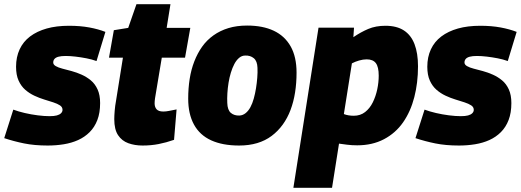

<svg xmlns="http://www.w3.org/2000/svg" viewBox="-43 -679 2467 909"><path d="M-23 -25 20 -160Q44 -151 74 -144Q104 -137 135.5 -133Q167 -129 192 -129Q213 -129 226 -132.5Q239 -136 246 -143Q253 -150 253 -159Q253 -172 241 -180Q229 -188 209 -194.5Q189 -201 166 -208Q143 -215 119.5 -226Q96 -237 76.5 -254Q57 -271 45 -297.5Q33 -324 33 -363Q33 -409 50 -445.5Q67 -482 99.5 -506.5Q132 -531 178 -544Q224 -557 284 -557Q337 -557 380 -549Q423 -541 456 -528L414 -390Q392 -398 366 -403Q340 -408 314.5 -411Q289 -414 268 -414Q247 -414 234 -410.5Q221 -407 215 -400Q209 -393 209 -383Q209 -373 221 -366Q233 -359 252.5 -354Q272 -349 296 -342.5Q320 -336 343.5 -325.5Q367 -315 387 -298.5Q407 -282 419 -255.5Q431 -229 431 -191Q431 -145 418 -111Q405 -77 381.5 -53.5Q358 -30 327 -16Q296 -2 259 4Q222 10 183 10Q120 10 71 0Q22 -10 -23 -25Z M793 -161 781 -17Q744 -4 708 3Q672 10 632 10Q595 10 564.5 -1Q534 -12 516 -39Q498 -66 498 -115Q498 -131 500 -155Q502 -179 506 -200L539 -406H473L496 -536L564 -547L603 -659H764L746 -547H858L833 -406H723L691 -214Q690 -207 689.5 -201Q689 -195 689 -190Q689 -172 698.5 -161.5Q708 -151 730 -151Q743 -151 757.5 -154Q772 -157 793 -161Z M1089 10Q1011 10 957 -14.5Q903 -39 875.5 -89Q848 -139 848 -212Q848 -261 855 -305.5Q862 -350 877 -388.5Q892 -427 914 -458Q936 -489 967.5 -511.5Q999 -534 1038.5 -546Q1078 -558 1127 -558Q1201 -558 1253 -533.5Q1305 -509 1333 -459.5Q1361 -410 1361 -335Q1361 -286 1354 -241.5Q1347 -197 1332.5 -158.5Q1318 -120 1295.5 -89Q1273 -58 1243 -35.5Q1213 -13 1174.5 -1.5Q1136 10 1089 10ZM1091 -132Q1107 -133 1120 -143.5Q1133 -154 1142.5 -171.5Q1152 -189 1158.5 -212.5Q1165 -236 1169 -261Q1173 -286 1175 -311Q1177 -336 1176 -358Q1175 -390 1158.5 -403.5Q1142 -417 1118 -416Q1102 -416 1089 -405Q1076 -394 1066.5 -376Q1057 -358 1050 -335Q1043 -312 1039 -287Q1035 -262 1033.5 -237.5Q1032 -213 1033 -192Q1034 -158 1050 -144.5Q1066 -131 1091 -132Z M1346 210 1465 -548H1633L1630 -503Q1665 -527 1700.5 -542Q1736 -557 1782 -557Q1835 -557 1869 -535Q1903 -513 1919.5 -470Q1936 -427 1936 -365Q1936 -287 1918.5 -219Q1901 -151 1865.5 -100Q1830 -49 1775 -20Q1720 9 1648 9Q1622 9 1599.5 6Q1577 3 1562 1L1529 210ZM1632 -131Q1663 -131 1685.5 -148.5Q1708 -166 1722 -194.5Q1736 -223 1743 -256Q1750 -289 1750 -321Q1750 -362 1736.5 -380Q1723 -398 1693 -398Q1676 -398 1657 -392.5Q1638 -387 1623 -379L1585 -139Q1595 -135 1607 -133Q1619 -131 1632 -131Z M1924 -25 1967 -160Q1991 -151 2021 -144Q2051 -137 2082.5 -133Q2114 -129 2139 -129Q2160 -129 2173 -132.5Q2186 -136 2193 -143Q2200 -150 2200 -159Q2200 -172 2188 -180Q2176 -188 2156 -194.5Q2136 -201 2113 -208Q2090 -215 2066.5 -226Q2043 -237 2023.5 -254Q2004 -271 1992 -297.5Q1980 -324 1980 -363Q1980 -409 1997 -445.5Q2014 -482 2046.5 -506.5Q2079 -531 2125 -544Q2171 -557 2231 -557Q2284 -557 2327 -549Q2370 -541 2403 -528L2361 -390Q2339 -398 2313 -403Q2287 -408 2261.5 -411Q2236 -414 2215 -414Q2194 -414 2181 -410.5Q2168 -407 2162 -400Q2156 -393 2156 -383Q2156 -373 2168 -366Q2180 -359 2199.5 -354Q2219 -349 2243 -342.5Q2267 -336 2290.5 -325.5Q2314 -315 2334 -298.5Q2354 -282 2366 -255.5Q2378 -229 2378 -191Q2378 -145 2365 -111Q2352 -77 2328.5 -53.5Q2305 -30 2274 -16Q2243 -2 2206 4Q2169 10 2130 10Q2067 10 2018 0Q1969 -10 1924 -25Z"/></svg>

Font: Georama ExtraBold
Style: Italic
Weight: 800
Italic angle: -9°
Version: Version 1.001